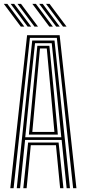

<svg xmlns="http://www.w3.org/2000/svg" viewBox="-28 -984 446 1004"><path d="M25.9 0 113.7 -800H283.9L371.6 0H354.4L269.2 -786.1H128.4L43.1 0ZM93.9 0 119.1 -238.7H278.4L303.7 0H286.4L264.6 -224.9H133L111.2 0ZM59.7 0 140.4 -771.9H257.1L337.8 0H320.5L294.3 -252.2H103.2L77 0ZM104 -266.1H292.5L270 -494.1L242.5 -758H155.1L126.9 -494.1ZM123.1 -280.3 143.4 -494.1 167.3 -744.6H230.2L254.6 -494.1L274.4 -280.3ZM141 -294.2H256.5L238.4 -494.1L216.6 -730.7H181L159.2 -494.1ZM152.2 -845 63.5 -963.7H81.9L170.6 -845ZM80.7 -845 -8 -963.7H10.4L99.1 -845ZM116.4 -845 27.7 -963.7H46.2L134.9 -845ZM301.4 -845 212.7 -963.7H231.2L319.9 -845ZM229.9 -845 141.2 -963.7H159.7L248.4 -845ZM265.7 -845 177 -963.7H195.4L284.2 -845Z"/></svg>

Font: Big Shoulders Inline Text SC Thin
Style: Regular
Weight: 100
Designer: Patric King
Foundry: XO Type Co
Version: Version 2.002